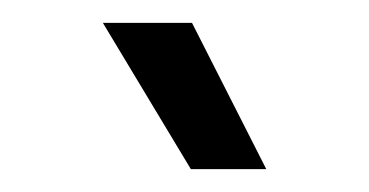

<svg xmlns="http://www.w3.org/2000/svg" viewBox="-20 -705 323 168"><path d="M147 -557 70 -685H148L213 -557Z"/></svg>

Font: Akshar Light Light
Style: Regular
Weight: 300
Version: Version 1.100